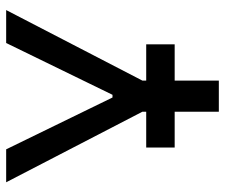

<svg xmlns="http://www.w3.org/2000/svg" viewBox="-74 -660 733 626"><g transform="rotate(-90 293.0 -346.5)"><path d="M125.5 -144V-236.8H461.9V-144ZM251.5 -231.4 12.2 -693.4H119.6L288.6 -346.7H297.4L466.3 -693.4H573.7L334.5 -231.4ZM242.2 0V-341.8H343.8V0Z"/></g></svg>

Font: Cascadia Code
Style: Regular
Weight: 400
Monospace: yes
Designer: Aaron Bell
Foundry: Saja Typeworks
Version: Version 2106.017